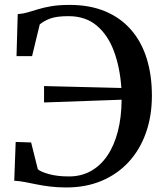

<svg xmlns="http://www.w3.org/2000/svg" viewBox="-20 -772 684 802"><path d="M257 11Q220.5 11 189.5 7.2Q158.5 3.5 132 -2Q105.5 -7.5 82.5 -11.8Q59.5 -16 39.5 -17L45.5 -179L110 -177L138 -65Q149.5 -54.5 184.2 -44.8Q219 -35 268.5 -35Q319 -35 359.5 -57.5Q400 -80 428.5 -122Q457 -164 472.2 -223Q487.5 -282 488 -355.5L164 -344V-412.5L487 -404.5Q481 -491.5 455.5 -559.2Q430 -627 383.2 -665.8Q336.5 -704.5 266 -704.5Q216 -704.5 189.5 -694.5Q163 -684.5 146 -670L114 -537.5H49L54 -713Q75.5 -714.5 95.2 -720.2Q115 -726 138.5 -733.2Q162 -740.5 194 -746Q226 -751.5 271.5 -751.5Q354.5 -751.5 418.5 -725Q482.5 -698.5 526.2 -649Q570 -599.5 592.2 -529.5Q614.5 -459.5 614.5 -372.5Q614.5 -287.5 589.5 -217Q564.5 -146.5 517.5 -95.5Q470.5 -44.5 404.8 -16.8Q339 11 257 11Z"/></svg>

Font: Merriweather 60pt Medium
Style: Regular
Weight: 500
Version: Version 2.100